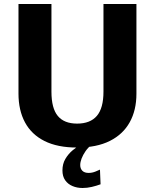

<svg xmlns="http://www.w3.org/2000/svg" viewBox="-20 -731 778 964"><path d="M367.2 9.8Q269 9.8 203.6 -22.9Q138.2 -55.7 105.5 -116.5Q72.8 -177.2 72.8 -261.2V-710.9H238.3V-270.5Q238.3 -187 270.3 -148.7Q302.2 -110.4 367.2 -110.4Q433.1 -110.4 466.3 -149.2Q499.5 -188 499.5 -271V-710.9H665V-260.7Q665 -177.7 631.3 -117.2Q597.7 -56.6 531.5 -23.4Q465.3 9.8 367.2 9.8ZM394.5 212.9Q366.7 212.9 343.8 203.1Q320.8 193.4 307.1 173.8Q293.5 154.3 293.5 124.5Q293.5 91.8 308.3 66.7Q323.2 41.5 345 23.4Q366.7 5.4 386.2 -5.4H441.4Q422.4 9.3 409.4 28.1Q396.5 46.9 389.6 64.9Q382.8 83 382.8 97.7Q382.8 115.7 393.6 126.5Q404.3 137.2 425.3 137.2Q442.4 137.2 459.2 130.4Q476.1 123.5 481.9 120.6L484.9 194.3Q463.9 202.1 440.7 207.5Q417.5 212.9 394.5 212.9Z"/></svg>

Font: Comme
Style: Bold
Weight: 700
Version: Version 1.000;gftools[0.9.27]